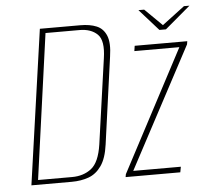

<svg xmlns="http://www.w3.org/2000/svg" viewBox="-48 -680 797 731"><g transform="rotate(-5 351.0 -314.5)"><path d="M43 0 127 -591H282Q318 -591 343.5 -580.5Q369 -570 380.5 -542Q392 -514 384 -462L338 -130Q331 -78 311 -49.5Q291 -21 262 -10.5Q233 0 197 0ZM70 -18H200Q244 -18 274 -41.5Q304 -65 314 -132L360 -458Q370 -525 345.5 -549Q321 -573 277 -573H147ZM403 0 405 -11 650 -475H478L481 -495H682L680 -483L434 -21H616L612 0ZM580 -547 507 -629H529L595 -564L681 -629H702L605 -547Z"/></g></svg>

Font: Alumni Sans Thin Thin
Style: Italic
Weight: 250
Italic angle: -8°
Version: Version 1.016